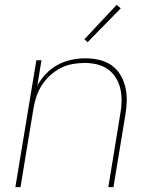

<svg xmlns="http://www.w3.org/2000/svg" viewBox="-20 -767 640 787"><path d="M43 0 129 -520H150L133 -416Q147 -442 168.5 -464.5Q190 -487 217 -501.5Q244 -516 273 -522Q302 -528 330 -528Q359 -528 387 -521.5Q415 -515 437 -499.5Q459 -484 473 -461Q487 -438 493.5 -411Q500 -384 499.5 -355Q499 -326 494 -297L445 0H424L473 -300Q478 -326 478.5 -352Q479 -378 473.5 -402.5Q468 -427 455 -448Q442 -469 422.5 -483Q403 -497 378 -503Q353 -509 327 -509Q303 -509 277.5 -504.5Q252 -500 228.5 -488Q205 -476 185 -457.5Q165 -439 151 -417Q137 -395 129 -370.5Q121 -346 117 -321L64 0ZM339 -594 326 -606 458 -747 475 -733Z"/></svg>

Font: Iosevka Aile Thin
Style: Italic
Weight: 100
Italic angle: -9°
Designer: Belleve Invis
Foundry: Belleve Invis
Version: Version 31.1.0; ttfautohint (v1.8.4)